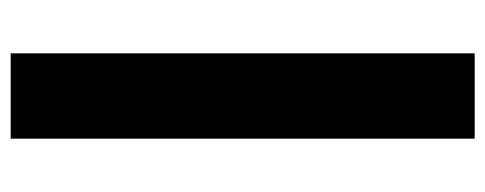

<svg xmlns="http://www.w3.org/2000/svg" viewBox="-295 -405 910 360"><g transform="rotate(90 160.0 -225.0)"><path d="M80 210V-660H240V210Z"/></g></svg>

Font: Xolonium
Style: Bold
Weight: 700
Designer: Severin Meyer
Version: Version 4.2